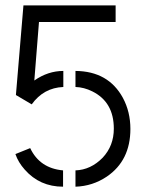

<svg xmlns="http://www.w3.org/2000/svg" viewBox="-20 -704 548 724"><path d="M40 -345.7 68.4 -683.6H416V-621.1H127L109.4 -400.4Q161.1 -436.5 218.8 -436.5V-376Q144.5 -373 99.6 -310.5ZM264.6 0V-61.5Q322.3 -63.5 367.2 -109.4Q409.2 -154.3 409.2 -218.8Q409.2 -319.3 328.1 -359.4Q296.9 -375 264.6 -376V-436.5Q388.7 -435.5 443.4 -335Q471.7 -282.2 471.7 -217.8Q471.7 -98.6 382.8 -38.1Q329.1 -2 264.6 0ZM38.1 -123 93.8 -145.5Q129.9 -69.3 217.8 -61.5V0Q129.9 0 73.2 -64.5Q48.8 -91.8 38.1 -123Z"/></svg>

Font: Post No Bills Colombo
Style: Medium
Weight: 600
Designer: Kosala Senevirathne, Siva Puranthara, Lasantha Premarathna, Tharique Azeez
Foundry: Mooniak
Version: Version 1.220 ; ttfautohint (v1.5)